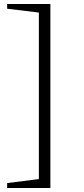

<svg xmlns="http://www.w3.org/2000/svg" viewBox="-20 -754 422 968"><path d="M234 -734V194H16V169L215 144L176 192V-734L215 -686L16 -710V-734Z"/></svg>

Font: Piazzolla Thin Light
Style: Regular
Weight: 300
Version: Version 2.005